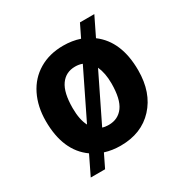

<svg xmlns="http://www.w3.org/2000/svg" viewBox="-155 -718 875 911"><g transform="rotate(-30 282.0 -262.5)"><path d="M32.2 -269Q32.2 -347.7 62.5 -409.2Q92.8 -470.7 149.7 -504.4Q206.5 -538.1 281.7 -538.1Q331.1 -538.1 372.6 -523.9L406.7 -593.8H485.4L435.1 -490.7Q532.7 -418 532.7 -258.8Q532.7 -137.2 464.8 -63.7Q397 9.8 282.7 9.8Q236.3 9.8 196.8 -2.9L161.6 69.3H83L133.3 -34.2Q32.2 -105.5 32.2 -269ZM173.3 -258.8Q173.3 -195.3 193.4 -157.2L320.3 -417Q302.7 -423.8 281.7 -423.8Q230 -423.8 201.7 -383.5Q173.3 -343.3 173.3 -258.8ZM391.6 -269Q391.6 -324.7 373.5 -364.7L248.5 -108.9Q263.2 -104 282.7 -104Q334 -104 362.8 -143.3Q391.6 -182.6 391.6 -269Z"/></g></svg>

Font: RobotoDraft
Style: Bold
Weight: 700
Version: Version 2.001150; 2014